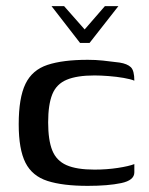

<svg xmlns="http://www.w3.org/2000/svg" viewBox="-20 -600 486 626"><path d="M148 -580H189L256 -504L322 -580H366L272 -460H241ZM266 6Q185 6 135 -10Q85 -26 63 -69.5Q41 -113 41 -195Q41 -281 63 -326.5Q85 -372 135 -388.5Q185 -405 266 -405Q292 -405 315.5 -402.5Q339 -400 370 -396Q395 -392 406.5 -381Q418 -370 418 -337Q406 -342 383 -346Q360 -350 334 -352Q308 -354 288 -354Q231 -354 197.5 -340Q164 -326 150.5 -292.5Q137 -259 137 -201Q137 -143 150.5 -109.5Q164 -76 197 -61.5Q230 -47 288 -47Q328 -47 364 -52.5Q400 -58 418 -65V-38Q418 -12 375 -3Q332 6 266 6Z"/></svg>

Font: Genos Medium
Style: Regular
Weight: 500
Designer: Robert E. Leuschke
Foundry: Robert E. Leuschke
Version: Version 1.010; ttfautohint (v1.8.3)